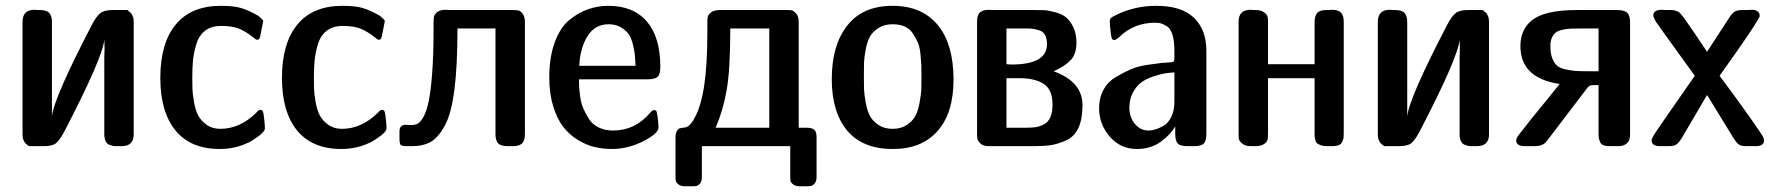

<svg xmlns="http://www.w3.org/2000/svg" viewBox="-20 -507 6161 666"><path d="M58.1 -41V-431.2Q58.1 -473.1 100.1 -473.1Q102.1 -473.1 105 -472.7Q107.9 -472.2 109.9 -472.2H118.2Q142.1 -472.2 151.1 -461.7Q160.2 -451.2 160.2 -431.2V-103Q166 -166 299.8 -422.9Q314 -449.7 327.4 -460.9Q340.8 -472.2 371.1 -472.2H421.9Q430.7 -465.3 433.8 -462.2Q437 -459 440.4 -450.9Q443.8 -442.9 443.8 -431.2V-41Q443.8 0 401.9 0H383.8Q376 0 371.6 -1Q367.2 -2 359.1 -4.9Q351.1 -7.8 346.4 -17.3Q341.8 -26.9 341.8 -42V-309.1Q341.8 -314 342.3 -325Q342.8 -335.9 342.8 -341.1Q342.8 -346.2 342.3 -355Q341.8 -363.8 341.8 -369.1Q335.9 -306.2 202.1 -48.8Q187 -21 174.6 -10.5Q162.1 0 130.9 0H80.1Q71.3 -6.8 68.1 -10Q64.9 -13.2 61.5 -21Q58.1 -28.8 58.1 -41Z M536.1 -236.8Q536.1 -356.9 589.6 -421.9Q643.1 -486.8 746.1 -486.8Q791 -486.8 816.9 -479Q842.8 -471.2 876 -452.1Q892.1 -439 893.1 -434.1Q893.1 -432.1 885.7 -397Q882.8 -378.9 880.4 -374Q877.9 -369.1 872.1 -369.1Q867.2 -369.1 857.9 -377.9Q831.1 -398.9 807.9 -408Q784.7 -417 747.1 -417Q712.9 -417 691.4 -400.4Q669.9 -383.8 660.9 -353.5Q651.9 -323.2 649.4 -298.1Q647 -272.9 647 -237.8Q647 -213.9 647.5 -198.5Q647.9 -183.1 652.8 -154.1Q657.7 -125 667.2 -106.9Q676.8 -88.9 696.3 -74.5Q715.8 -60.1 744.1 -60.1Q813 -60.1 870.1 -117.2Q877 -126 882.8 -126Q889.6 -126 891.8 -121.1Q894 -116.2 896 -98.1Q898.9 -74.2 898.9 -62Q898.9 -56.2 892.8 -49.1Q886.7 -42 877.9 -35.4Q869.1 -28.8 860.6 -23.4Q852.1 -18.1 845.7 -14.2L838.9 -11.2Q794.9 9.8 741.7 9.8Q641.6 9.8 588.9 -54.2Q536.1 -118.7 536.1 -236.8Z M958 -236.8Q958 -356.9 1011.5 -421.9Q1064.9 -486.8 1168 -486.8Q1212.9 -486.8 1238.8 -479Q1264.6 -471.2 1297.9 -452.1Q1314 -439 1314.9 -434.1Q1314.9 -432.1 1307.6 -397Q1304.7 -378.9 1302.2 -374Q1299.8 -369.1 1293.9 -369.1Q1289.1 -369.1 1279.8 -377.9Q1252.9 -398.9 1229.7 -408Q1206.5 -417 1168.9 -417Q1134.8 -417 1113.3 -400.4Q1091.8 -383.8 1082.8 -353.5Q1073.7 -323.2 1071.3 -298.1Q1068.8 -272.9 1068.8 -237.8Q1068.8 -213.9 1069.3 -198.5Q1069.8 -183.1 1074.7 -154.1Q1079.6 -125 1089.1 -106.9Q1098.6 -88.9 1118.2 -74.5Q1137.7 -60.1 1166 -60.1Q1234.9 -60.1 1292 -117.2Q1298.8 -126 1304.7 -126Q1311.5 -126 1313.7 -121.1Q1315.9 -116.2 1317.9 -98.1Q1320.8 -74.2 1320.8 -62Q1320.8 -56.2 1314.7 -49.1Q1308.6 -42 1299.8 -35.4Q1291 -28.8 1282.5 -23.4Q1273.9 -18.1 1267.6 -14.2L1260.7 -11.2Q1216.8 9.8 1163.6 9.8Q1063.5 9.8 1010.7 -54.2Q958 -118.7 958 -236.8Z M1365.7 -27.8V-50.8Q1365.7 -73.7 1386.7 -74.2Q1389.6 -74.2 1395.8 -73.7Q1401.9 -73.2 1405.8 -73.2Q1419.9 -73.2 1429.7 -78.6Q1439.5 -84 1450 -103.5Q1460.4 -123 1467.5 -158Q1474.6 -192.9 1479.2 -254.9Q1483.9 -316.9 1483.9 -403.8V-426.8Q1483.9 -440.9 1485.4 -449Q1486.8 -457 1496.8 -465.1Q1506.8 -473.1 1525.9 -473.1Q1527.8 -473.1 1531.7 -472.7Q1535.6 -472.2 1537.6 -472.2H1755.9Q1770 -472.2 1777.8 -470.7Q1785.6 -469.2 1793.2 -459.2Q1800.8 -449.2 1800.8 -430.2V-42Q1800.8 -18.1 1790.3 -9Q1779.8 0 1759.8 0H1741.7Q1716.8 0 1707.8 -10Q1698.7 -20 1698.7 -41V-408.2H1566.9Q1566.9 -280.3 1556.4 -197Q1545.9 -113.8 1523.2 -71.8Q1500.5 -29.8 1474.1 -14.9Q1447.8 0 1408.7 0H1393.6Q1373.5 0 1369.6 -4.4Q1365.7 -8.8 1365.7 -27.8Z M1885.3 -238.8Q1885.3 -308.6 1904.3 -360.4Q1923.3 -412.1 1955.3 -438Q1987.3 -463.9 2020.8 -475.3Q2054.2 -486.8 2090.3 -486.8Q2177.2 -486.8 2223.9 -432.4Q2270.5 -377.9 2270.5 -274.9Q2270.5 -249 2261 -240.5Q2251.5 -231.9 2226.6 -231.9H1988.3Q1988.3 -218.8 1988.8 -207.8Q1989.3 -196.8 1992.4 -172.9Q1995.6 -148.9 2003.4 -130.9Q2011.2 -112.8 2023.2 -94Q2035.2 -75.2 2056.9 -64.7Q2078.6 -54.2 2106.4 -54.2Q2183.6 -54.2 2235.4 -116.2Q2243.2 -125 2248.5 -125Q2255.4 -125 2256.8 -122.1Q2258.3 -119.1 2260.3 -105Q2261.2 -102.1 2261.2 -101.1Q2264.2 -74.2 2264.2 -64.9Q2264.2 -42 2201.2 -12.2Q2152.3 9.8 2102.5 9.8Q2071.8 9.8 2042.5 2.9Q2013.2 -3.9 1983.9 -22Q1954.6 -40 1933.6 -67.1Q1912.6 -94.2 1898.9 -138.4Q1885.3 -182.6 1885.3 -238.8ZM1989.3 -278.8H2184.6Q2183.6 -300.8 2182.4 -314.5Q2181.2 -328.1 2175.8 -351.1Q2170.4 -374 2161.4 -387.5Q2152.3 -400.9 2134.3 -411.9Q2116.2 -422.9 2091.3 -422.9Q2043.5 -422.9 2017.8 -381.3Q1992.2 -339.8 1989.3 -278.8Z M2323.2 -30.8Q2323.2 -44.9 2327.9 -52.5Q2332.5 -60.1 2336.9 -61.5Q2341.3 -63 2349.9 -64Q2358.4 -64.9 2360.4 -65.9Q2376.5 -70.8 2394.5 -107.9Q2412.6 -145 2422.4 -208Q2433.6 -283.2 2433.6 -392.1V-432.1Q2433.6 -443.4 2435.5 -450.2Q2437.5 -457 2447.5 -464.6Q2457.5 -472.2 2476.6 -472.2H2707.5Q2719.7 -472.2 2726.1 -471.2Q2732.4 -470.2 2741.5 -460.2Q2750.5 -450.2 2750.5 -431.2V-64H2777.3Q2795.4 -64 2804 -57.4Q2812.5 -50.8 2812.5 -30.8V106Q2812.5 121.1 2806.4 128.7Q2800.3 136.2 2794.4 137.7Q2788.6 139.2 2777.3 139.2H2754.4Q2739.3 139.2 2731.2 132.6Q2723.1 126 2722.2 120.6Q2721.2 115.2 2721.2 104V0H2414.6V106.9Q2414.6 122.1 2408 129.6Q2401.4 137.2 2395.3 138.2Q2389.2 139.2 2378.4 139.2H2356.4Q2341.3 139.2 2333.3 132.6Q2325.2 126 2324.2 120.6Q2323.2 115.2 2323.2 104ZM2462.4 -64H2648.4V-408.2H2513.2Q2513.2 -263.2 2500.2 -192.1Q2487.3 -121.1 2462.4 -64Z M2865.2 -231.9Q2865.2 -348.1 2916.5 -415Q2969.7 -486.8 3076.2 -486.8Q3180.2 -486.8 3235.4 -417Q3287.1 -352.1 3287.6 -231.9Q3287.6 -113.8 3231.4 -51.8Q3176.3 10.3 3076.2 9.8Q2972.2 9.8 2918.5 -54.2Q2865.2 -119.1 2865.2 -231.9ZM3176.3 -244.1Q3176.3 -267.1 3175.8 -280.5Q3175.3 -293.9 3172.9 -319.1Q3170.4 -344.2 3163.8 -359.1Q3157.2 -374 3146.7 -390.6Q3136.2 -407.2 3118.4 -415Q3100.6 -422.9 3076.2 -422.9Q3047.4 -422.9 3027.3 -409.9Q3007.3 -397 2997.8 -380.4Q2988.3 -363.8 2982.9 -335Q2977.5 -306.2 2977.1 -289.6Q2976.6 -272.9 2976.6 -243.9Q2976.6 -214.8 2977.1 -198Q2977.5 -181.2 2982.9 -151.6Q2988.3 -122.1 2997.8 -104.5Q3007.3 -86.9 3027.3 -73.5Q3047.4 -60.1 3076.4 -60.1Q3105.5 -60.1 3125.5 -73.5Q3145.5 -86.9 3155 -104.5Q3164.6 -122.1 3169.9 -151.6Q3175.3 -181.2 3175.8 -198Q3176.3 -214.8 3176.3 -244.1Z M3369.1 -46.9V-431.2Q3369.1 -455.1 3379.6 -464.1Q3390.1 -473.1 3411.1 -473.1Q3413.1 -473.1 3416.5 -472.7Q3419.9 -472.2 3421.9 -472.2H3567.9Q3588.9 -472.2 3601.8 -471.7Q3614.7 -471.2 3638.4 -465.1Q3662.1 -459 3676.5 -448Q3690.9 -437 3702.4 -414.1Q3713.9 -391.1 3713.9 -358.9Q3713.9 -318.8 3692.9 -297.4Q3671.9 -275.9 3634.8 -259.8Q3734.9 -223.6 3734.9 -142.1Q3734.9 -93.3 3720.5 -62.7Q3706.1 -32.2 3677 -19.5Q3647.9 -6.8 3624.5 -3.4Q3601.1 0 3563 0H3410.2Q3390.1 0 3380.6 -9.5Q3371.1 -19 3370.1 -25.9Q3369.1 -32.7 3369.1 -46.9ZM3471.2 -64H3540Q3559.1 -64 3572.5 -65.9Q3585.9 -67.9 3600.8 -75.4Q3615.7 -83 3623.3 -100.1Q3630.9 -117.2 3630.9 -144Q3630.9 -195.8 3600.8 -215.8Q3570.8 -235.8 3515.1 -235.8H3471.2ZM3471.2 -284.2H3474.1Q3475.1 -284.2 3480 -283.7Q3484.9 -283.2 3488.8 -283.2Q3611.8 -283.2 3611.8 -354Q3611.8 -373 3605 -385.5Q3598.1 -397.9 3584.5 -401.9Q3570.8 -405.8 3563 -407Q3555.2 -408.2 3541 -408.2H3471.2Z M3792.5 -131.8Q3792.5 -167 3807.1 -194.6Q3821.8 -222.2 3848.6 -238.5Q3875.5 -254.9 3900.6 -265.9Q3925.8 -276.9 3959.7 -282Q3993.7 -287.1 4008.5 -288.6Q4023.4 -290 4042.5 -291Q4050.3 -292 4052 -294.4Q4053.7 -296.9 4053.7 -310.1V-330.1Q4053.7 -364.3 4047.1 -386.2Q4040.5 -408.2 4027.6 -416Q4014.6 -423.8 4006.6 -426Q3998.5 -428.2 3986.8 -428.2Q3912.6 -428.2 3861.8 -377.9Q3850.6 -368.2 3845.7 -368.2Q3838.9 -368.2 3836.7 -373.5Q3834.5 -378.9 3832.5 -397Q3829.6 -420.9 3829.6 -433.1Q3829.6 -440.9 3833.5 -444.6Q3837.4 -448.2 3853.5 -456.1Q3917.5 -486.8 3990.7 -486.8Q4078.6 -486.8 4121.6 -445.3Q4164.6 -403.8 4164.6 -331.1V-43.9Q4164.6 -18.1 4155.5 -9Q4146.5 0 4120.6 0H4100.6Q4073.7 0 4065.2 -9.5Q4056.6 -19 4056.6 -43.9V-68.8Q4040.5 -40 4006.1 -15.1Q3971.7 9.8 3923.8 9.8Q3866.7 9.8 3829.6 -33Q3792.5 -75.7 3792.5 -131.8ZM3897.5 -133.8Q3897.5 -100.6 3916.5 -77.4Q3935.5 -54.2 3964.8 -54.2Q3974.6 -54.2 3986.6 -57.6Q3998.5 -61 4015.1 -70.1Q4031.7 -79.1 4042.7 -101.1Q4053.7 -123 4053.7 -154.8V-255.9Q4035.6 -254.9 4018.6 -252Q4001.5 -249 3978 -241Q3954.6 -232.9 3938 -220.5Q3921.4 -208 3909.4 -185.3Q3897.5 -162.6 3897.5 -133.8Z M4276.4 -46.9V-432.1Q4276.4 -473.1 4318.4 -473.1Q4320.3 -473.1 4323.2 -472.7Q4326.2 -472.2 4328.1 -472.2H4335.4Q4354.5 -472.2 4365 -464.1Q4375.5 -456.1 4377 -448.5Q4378.4 -440.9 4378.4 -429.2V-284.2H4540V-429.2Q4540 -451.2 4548.6 -461.7Q4557.1 -472.2 4582 -472.2H4590.3Q4592.3 -472.2 4595.2 -472.7Q4598.1 -473.1 4599.1 -473.1Q4623 -473.1 4632.1 -462.6Q4641.1 -452.1 4641.1 -432.1V-46.9Q4641.1 -34.7 4640.6 -30.3Q4640.1 -25.9 4636.7 -16.8Q4633.3 -7.8 4624.3 -3.9Q4615.2 0 4599.1 0H4583.5Q4570.3 0 4561.3 -3.4Q4552.2 -6.8 4548.3 -10Q4544.4 -13.2 4542.2 -22.7Q4540 -32.2 4540 -34.2Q4540 -36.1 4540 -46.9V-235.8H4378.4V-46.9Q4378.4 -30.8 4377 -22.9Q4375.5 -15.1 4365 -7.6Q4354.5 0 4334.5 0H4319.3Q4299.3 0 4288.8 -9Q4278.3 -18.1 4277.3 -25.4Q4276.4 -32.7 4276.4 -46.9Z M4759.3 -41V-431.2Q4759.3 -473.1 4801.3 -473.1Q4803.2 -473.1 4806.2 -472.7Q4809.1 -472.2 4811 -472.2H4819.3Q4843.3 -472.2 4852.3 -461.7Q4861.3 -451.2 4861.3 -431.2V-103Q4867.2 -166 5001 -422.9Q5015.1 -449.7 5028.6 -460.9Q5042 -472.2 5072.3 -472.2H5123Q5131.8 -465.3 5135 -462.2Q5138.2 -459 5141.6 -450.9Q5145 -442.9 5145 -431.2V-41Q5145 0 5103 0H5085Q5077.1 0 5072.8 -1Q5068.4 -2 5060.3 -4.9Q5052.2 -7.8 5047.6 -17.3Q5043 -26.9 5043 -42V-309.1Q5043 -314 5043.5 -325Q5043.9 -335.9 5043.9 -341.1Q5043.9 -346.2 5043.5 -355Q5043 -363.8 5043 -369.1Q5037.1 -306.2 4903.3 -48.8Q4888.2 -21 4875.7 -10.5Q4863.3 0 4832 0H4781.2Q4772.5 -6.8 4769.3 -10Q4766.1 -13.2 4762.7 -21Q4759.3 -28.8 4759.3 -41Z M5239.3 -20Q5239.3 -26.9 5248 -38.8Q5256.8 -50.8 5293.9 -97.2Q5347.2 -162.1 5390.1 -215.8Q5253.9 -235.8 5253.9 -347.2Q5253.9 -403.3 5292 -435.1Q5335.9 -472.2 5449.2 -472.2H5587.9Q5613.8 -472.2 5624 -463.1Q5634.3 -454.1 5634.3 -428.2V-43.9Q5634.3 -30.8 5632.1 -22.9Q5629.9 -15.1 5620.4 -7.6Q5610.8 0 5593.3 0H5565.9Q5550.8 0 5542 -3.4Q5533.2 -6.8 5530 -14.9Q5526.9 -22.9 5525.9 -29.1Q5524.9 -35.2 5524.9 -46.9V-211.9H5509.3Q5498 -211.9 5493.2 -209Q5488.3 -206.1 5479 -192.9L5354 -28.8Q5344.2 -15.6 5339.6 -11.2Q5335 -6.8 5325.9 -3.4Q5316.9 0 5302.2 0H5270Q5239.3 0 5239.3 -20ZM5357.9 -346.2Q5357.9 -321.3 5364.5 -304.7Q5371.1 -288.1 5380.6 -279.5Q5390.1 -271 5409.7 -266.6Q5429.2 -262.2 5445.1 -261Q5460.9 -259.8 5491.2 -259.8H5524.9V-408.2H5470.2Q5443.4 -408.2 5429.2 -407.7Q5415 -407.2 5399.2 -403.6Q5383.3 -399.9 5375.7 -393.6Q5368.2 -387.2 5363 -375.7Q5357.9 -364.3 5357.9 -346.2Z M5709 -20Q5709 -26.9 5723.4 -48.8Q5737.8 -70.8 5858.9 -244.1Q5849.1 -257.3 5791.5 -337.2Q5733.9 -417 5723.1 -433.1Q5715.3 -446.3 5714.8 -453.1Q5714.8 -473.1 5745.1 -473.1Q5747.1 -473.1 5751 -472.7Q5754.9 -472.2 5755.9 -472.2H5775.9Q5796.9 -472.2 5807.9 -461.2Q5818.8 -450.2 5859.9 -389.2Q5884.8 -352.1 5900.9 -328.1H5901.9Q5907.7 -337.9 5979 -446.8Q5988.8 -461.9 5997.8 -467Q6006.8 -472.2 6023.9 -472.2H6044.9Q6045.9 -472.2 6049.8 -472.7Q6053.7 -473.1 6055.2 -473.1Q6084 -473.1 6084 -451.2Q6084 -443.4 6009.8 -335.9Q5970.7 -280.8 5944.8 -244.1Q6037.6 -120.1 6091.8 -39.1Q6098.6 -27.8 6099.1 -20Q6099.1 0 6068.8 0H6039.1Q6020 0 6012 -5.6Q6003.9 -11.2 5993.2 -27.8Q5905.3 -171.9 5901.9 -176.8H5900.9Q5899.9 -175.8 5814 -28.8Q5802.7 -10.7 5794.4 -5.4Q5786.1 0 5768.1 0H5738.8Q5709 0 5709 -20Z"/></svg>

Font: CMU Sans Serif Demi Condensed
Style: DemiCondensed
Weight: 600
Width: 3
Version: Version 0.7.0